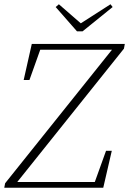

<svg xmlns="http://www.w3.org/2000/svg" viewBox="-23 -880 605 900"><path d="M-3 0 1 -21 514 -662 504 -637 505 -647H333H145L171 -662L115 -505H88L126 -674H562L558 -652L46 -12L55 -35L54 -27H245H440L416 -12L474 -173H501L461 0ZM253 -860 368 -760H339L495 -860L505 -847L364 -733H338L238 -847Z"/></svg>

Font: Source Serif 4 36pt Light
Style: Italic
Weight: 300
Italic angle: -12°
Designer: Frank Grießhammer
Foundry: Adobe Systems Incorporated
Version: Version 4.004;hotconv 1.0.116;makeotfexe 2.5.65601